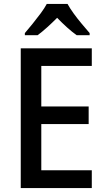

<svg xmlns="http://www.w3.org/2000/svg" viewBox="-20 -961 543 981"><path d="M449 0H86V-714H449V-624H191V-417H433V-327H191V-91H449ZM325 -941Q337 -919 356.5 -892Q376 -865 398 -839Q420 -813 438 -792V-781H372Q348 -798 322.5 -821Q297 -844 272 -870Q246 -844 220.5 -821Q195 -798 172 -781H107V-792Q125 -813 146.5 -839.5Q168 -866 188 -893Q208 -920 219 -941Z"/></svg>

Font: Noto Sans Hebrew SemiCondensed Medium
Style: Regular
Weight: 500
Width: 4
Designer: Monotype Design Team
Foundry: Monotype Imaging Inc.
Version: Version 2.003